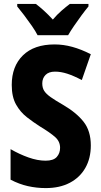

<svg xmlns="http://www.w3.org/2000/svg" viewBox="-20 -951 515 981"><path d="M444 -208Q444 -142 416 -93Q388 -44 336.5 -17Q285 10 214 10Q167 10 122.5 0Q78 -10 34 -33V-189Q79 -163 125.5 -146.5Q172 -130 213 -130Q253 -130 270 -149Q287 -168 287 -196Q287 -228 262 -250.5Q237 -273 184 -305Q151 -326 117.5 -352Q84 -378 62 -417Q40 -456 40 -517Q40 -612 97 -668Q154 -724 259 -724Q304 -724 349.5 -711.5Q395 -699 444 -674L398 -542Q356 -564 323.5 -574.5Q291 -585 261 -585Q229 -585 212.5 -568Q196 -551 196 -525Q196 -502 206 -486.5Q216 -471 238.5 -455Q261 -439 301 -416Q370 -376 407 -329Q444 -282 444 -208ZM172 -771Q162 -791 143 -818.5Q124 -846 103.5 -873Q83 -900 68 -918V-931H163Q182 -917 204.5 -896.5Q227 -876 250 -851Q272 -877 294.5 -896.5Q317 -916 337 -931H432V-918Q416 -899 396.5 -872.5Q377 -846 358.5 -819Q340 -792 328 -771Z"/></svg>

Font: Noto Sans Sinhala Condensed ExtraBold
Style: Regular
Weight: 800
Width: 3
Designer: Jelle Bosma - Monotype Design Team
Foundry: Monotype Imaging Inc.
Version: Version 2.006; ttfautohint (v1.8.4.7-5d5b)